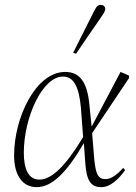

<svg xmlns="http://www.w3.org/2000/svg" viewBox="-20 -758 558 790"><path d="M78 -129C78 -276 155 -443 239 -443C283 -443 305 -402 313 -314L322 -194C251 -76 193 -19 142 -19C98 -19 78 -61 78 -129ZM131 12C192 12 252 -44 325 -169L331 -87C336 -11 356 12 397 12C433 12 467 -19 495 -58L487 -67C464 -42 439 -21 414 -21C384 -21 374 -41 368 -102L359 -210L511 -437V-447L476 -462L357 -237L348 -325C339 -428 303 -462 248 -462C127 -462 38 -274 38 -119C38 -33 75 12 131 12ZM281 -541 293 -537C324 -584 357 -630 389 -677C406 -702 413 -711 413 -721C413 -732 405 -738 393 -738C379 -738 372 -722 362 -702C335 -648 308 -595 281 -541Z"/></svg>

Font: Source Serif 4 Display Light
Style: Italic
Weight: 300
Italic angle: -12°
Designer: Frank Grießhammer
Foundry: Adobe Systems Incorporated
Version: Version 4.004;hotconv 1.0.117;makeotfexe 2.5.65602